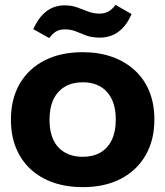

<svg xmlns="http://www.w3.org/2000/svg" viewBox="-20 -761 681 791"><path d="M321 10Q254 10 199.5 -9Q145 -28 106 -64Q67 -100 46 -151.5Q25 -203 25 -268Q25 -353 61 -415.5Q97 -478 163.5 -512Q230 -546 321 -546Q387 -546 441 -527Q495 -508 534.5 -472Q574 -436 595 -385Q616 -334 616 -268Q616 -184 580 -121.5Q544 -59 478 -24.5Q412 10 321 10ZM320 -115Q363 -115 393.5 -132.5Q424 -150 440.5 -184.5Q457 -219 457 -268Q457 -305 448 -333.5Q439 -362 421 -382Q403 -402 378 -412Q353 -422 321 -422Q278 -422 247.5 -404Q217 -386 200.5 -352Q184 -318 184 -268Q184 -231 193 -202.5Q202 -174 220 -154.5Q238 -135 263.5 -125Q289 -115 320 -115ZM392 -606Q359 -606 336 -614.5Q313 -623 293 -631.5Q273 -640 248 -640Q225 -640 210.5 -631Q196 -622 183 -604L117 -641Q135 -680 156 -701Q177 -722 199.5 -730.5Q222 -739 245 -739Q275 -739 298 -730.5Q321 -722 343 -713.5Q365 -705 390 -705Q411 -705 426.5 -713.5Q442 -722 456 -741L522 -703Q506 -666 484.5 -644.5Q463 -623 439.5 -614.5Q416 -606 392 -606Z"/></svg>

Font: Mona Sans SemiExpanded
Style: Bold
Weight: 700
Width: 6
Designer: Deni Anggara
Foundry: GitHub
Version: Version 2.000